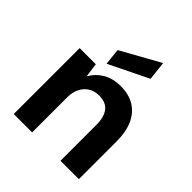

<svg xmlns="http://www.w3.org/2000/svg" viewBox="-207 -899 1034 1034"><g transform="rotate(45 310.0 -381.5)"><path d="M65 0V-502H188L199 -421Q222 -463 264.5 -488.5Q307 -514 367 -514Q429 -514 472 -487.5Q515 -461 538 -411Q561 -361 561 -287V0H421V-275Q421 -333 396.5 -364.5Q372 -396 319 -396Q287 -396 261 -380.5Q235 -365 220 -336Q205 -307 205 -266V0ZM227 -545 217 -639 440 -763 452 -655Z"/></g></svg>

Font: DM Sans 16pt ExtraBold
Style: Regular
Weight: 800
Version: Version 4.004;gftools[0.9.30]